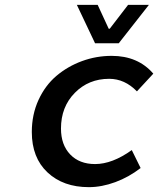

<svg xmlns="http://www.w3.org/2000/svg" viewBox="-20 -751 646 784"><path d="M368.2 -574.2 293.9 -731H378.9L423.8 -633.8H428.2L502.9 -731H587.9L464.8 -574.2ZM342.8 13.2Q238.3 13.2 174.1 -46.9Q109.9 -106.9 109.9 -211.9Q109.9 -283.2 137.2 -342.8Q164.6 -402.3 210.4 -441.2Q256.3 -480 314.7 -501.5Q373 -522.9 436 -522.9Q543.5 -522.9 606 -450.2L539.1 -377.9Q489.3 -429.2 425.8 -429.2Q341.8 -429.2 285.4 -371.8Q229 -314.5 229 -226.1Q229 -159.7 266.6 -120.4Q304.2 -81.1 368.2 -81.1Q438.5 -81.1 518.1 -138.2L554.2 -64.9Q506.3 -27.8 450.9 -7.3Q395.5 13.2 342.8 13.2Z"/></svg>

Font: Office Code Pro Medium Italic
Style: Regular
Weight: 500
Italic angle: -9°
Designer: Nathan Rutzky & Paul D. Hunt
Foundry: Adobe Systems Incorporated
Version: Version 1.004;PS 001.004;hotconv 1.0.70;makeotf.lib2.5.58329